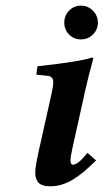

<svg xmlns="http://www.w3.org/2000/svg" viewBox="-20 -651 369 681"><path d="M225.1 -528.6Q208 -545.9 208 -570.8Q208 -595.7 225.1 -613.3Q242.2 -630.9 267.1 -630.9Q292 -630.9 309.6 -613.3Q327.1 -595.7 327.1 -570.8Q327.1 -545.9 309.6 -528.6Q292 -511.2 267.1 -511.2Q242.2 -511.2 225.1 -528.6ZM281.2 -325.2 236.8 -125Q230 -94.2 230 -83Q230 -66.9 238.8 -66.9Q257.3 -66.9 290 -108.9L320.8 -82Q273.4 -34.2 235.4 -12.2Q197.3 9.8 159.2 9.8Q141.1 9.8 129.4 5.1Q117.7 0.5 112.8 -8.1Q107.9 -16.6 106.4 -23.4Q105 -30.3 105 -39.1Q105 -59.6 118.2 -119.1L163.1 -319.8Q168.9 -346.2 168.9 -359.4Q168.9 -378.9 150.9 -381.8L108.9 -386.2L112.8 -416Q266.6 -432.6 305.2 -446.8Q311 -446.8 311 -443.8Q292.5 -377 281.2 -325.2Z"/></svg>

Font: Linux Libertine G
Style: Bold Italic
Weight: 700
Italic angle: -11.5°
Designer: Philipp H. Poll
Foundry: Philipp H. Poll
Version: Version 4.1.0